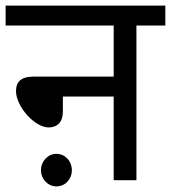

<svg xmlns="http://www.w3.org/2000/svg" viewBox="-20 -642 609 684"><path d="M0 -622V-551H385V-369H98C53 -369 37 -348 37 -318C37 -262 104 -188 153 -188C184 -188 204 -207 204 -244V-298H385V0H466V-551H569V-622ZM126 -36C126 -3 151 22 181 22C212 22 236 -3 236 -36C236 -68 212 -94 181 -94C151 -94 126 -68 126 -36Z"/></svg>

Font: Noto Sans Devanagari UI
Style: Regular
Weight: 400
Designer: Jelle Bosma - Monotype Design Team
Foundry: Monotype Imaging Inc.
Version: Version 2.003